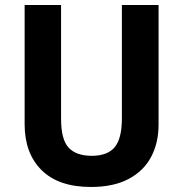

<svg xmlns="http://www.w3.org/2000/svg" viewBox="-20 -734 728 764"><path d="M611 -239Q611 -165 581 -109Q551 -53 491 -21.5Q431 10 342 10Q213 10 145.5 -57Q78 -124 78 -240V-714H223V-262Q223 -178 253.5 -146Q284 -114 345 -114Q408 -114 436.5 -148.5Q465 -183 465 -263V-714H611Z"/></svg>

Font: Noto Sans Sinhala SemiCondensed
Style: Bold
Weight: 700
Width: 4
Designer: Jelle Bosma - Monotype Design Team
Foundry: Monotype Imaging Inc.
Version: Version 2.006; ttfautohint (v1.8.4.7-5d5b)